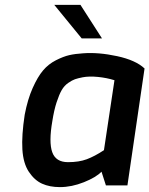

<svg xmlns="http://www.w3.org/2000/svg" viewBox="-20 -759 611 785"><path d="M202 -739H309L397 -602H314ZM81 -290Q93 -353 113.5 -399Q134 -445 156 -471Q178 -497 208.5 -512.5Q239 -528 263 -533.5Q287 -539 319 -541Q382 -546 458.5 -529.5Q535 -513 571 -479L501 -1H413L395 -57Q373 -34 323 -14Q273 6 225 6Q183 6 152 -8Q121 -22 98 -56.5Q75 -91 71.5 -148Q68 -205 81 -290ZM194 -264Q179 -178 193.5 -137Q208 -96 258 -96Q303 -96 335 -108Q367 -120 405 -145L448 -431Q416 -441 380 -444.5Q344 -448 318 -443Q298 -439 286.5 -435Q275 -431 259 -420Q243 -409 232.5 -391Q222 -373 211.5 -341Q201 -309 194 -264Z"/></svg>

Font: Exo
Style: DemiBoldItalic
Weight: 600
Designer: Natanael Gama
Version: Version 1